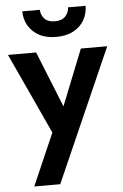

<svg xmlns="http://www.w3.org/2000/svg" viewBox="-66 -717 627 979"><g transform="rotate(-5 248.0 -227.5)"><path d="M86 -675H176Q176 -650 193.5 -630Q211 -610 248 -610Q284 -610 302 -630Q320 -650 320 -675H410Q410 -636 391.5 -603Q373 -570 336.5 -550Q300 -530 248 -530Q195 -530 159 -550Q123 -570 104.5 -603Q86 -636 86 -675ZM502 -460 202 220H69L185 -46L-6 -460H138L253 -174L367 -460Z"/></g></svg>

Font: Jost* Semi
Style: Regular
Weight: 600
Version: Version 3.7